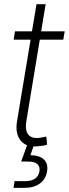

<svg xmlns="http://www.w3.org/2000/svg" viewBox="-20 -696 330 920"><path d="M290 -545.9 283.2 -505.9H45.4L51.8 -545.9ZM154.8 -675.8H198.7L106.4 -116.7Q98.6 -70.3 116.7 -49.8Q134.8 -29.3 175.8 -36.6Q181.2 -37.6 188.5 -39.1Q195.8 -40.5 202.1 -41.5L205.6 -2.4Q197.8 0 188.7 1.7Q179.7 3.4 170.4 3.9Q108.9 12.7 80.3 -20.8Q51.8 -54.2 61.5 -114.3ZM44.9 204.1 49.8 171.9H101.1Q130.9 171.9 147.9 159.9Q165 147.9 168.9 125.5Q172.4 103 159.4 90.6Q146.5 78.1 114.3 78.1H81.5L114.7 -14.2H141.6L142.1 0L126 47.4Q170.4 48.8 190.9 68.6Q211.4 88.4 205.6 125Q199.2 162.6 171.1 183.3Q143.1 204.1 96.2 204.1Z"/></svg>

Font: Inter ExtraLight
Style: Italic
Weight: 250
Italic angle: -9.3988°
Designer: Rasmus Andersson
Foundry: rsms
Version: Version 4.001;git-66647c0bb